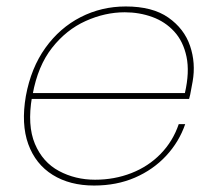

<svg xmlns="http://www.w3.org/2000/svg" viewBox="-20 -567 668 594"><path d="M68 -261 72 -279H552Q567 -344 557 -391.5Q547 -439 519 -469.5Q491 -500 451 -514.5Q411 -529 366 -529Q305 -529 245 -502Q185 -475 141 -419Q97 -363 81 -275L79 -267Q64 -179 88 -122Q112 -65 162.5 -38Q213 -11 274 -11Q334 -11 386.5 -31.5Q439 -52 477 -91Q515 -130 533 -183H553Q534 -128 494 -85Q454 -42 397.5 -17.5Q341 7 271 7Q196 7 143 -26Q90 -59 67.5 -121Q45 -183 60 -270Q76 -357 120.5 -419Q165 -481 229.5 -514Q294 -547 369 -547Q452 -547 501 -512.5Q550 -478 568 -425Q586 -372 576 -315Q572 -296 570.5 -285.5Q569 -275 565 -261Z"/></svg>

Font: Poppins Variable
Style: Italic
Weight: 100
Italic angle: -10°
Designer: Jonny Pinhorn
Foundry: Indian Type Foundry
Version: Version 6.000